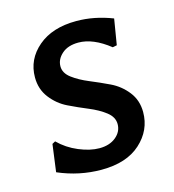

<svg xmlns="http://www.w3.org/2000/svg" viewBox="-84 -578 596 657"><g transform="rotate(-15 214.5 -250.0)"><path d="M244 -507Q308 -507 372 -482L357 -391L342 -388Q284 -434 232 -434Q195 -434 173.5 -415Q152 -396 152 -371Q152 -347 176 -329Q200 -311 234 -297Q268 -283 302.5 -266.5Q337 -250 361 -219.5Q385 -189 385 -147Q385 -83 335.5 -38Q286 7 197 7Q118 7 44 -25L57 -122L68 -128Q97 -99 136.5 -82.5Q176 -66 209 -66Q245 -66 267.5 -84.5Q290 -103 290 -130Q290 -155 266 -173.5Q242 -192 208 -206Q174 -220 140 -236.5Q106 -253 82 -284Q58 -315 58 -357Q58 -421 108.5 -464Q159 -507 244 -507Z"/></g></svg>

Font: Alegreya Sans SC Medium
Style: Regular
Weight: 500
Designer: Juan Pablo del Peral
Foundry: Huerta Tipografica
Version: Version 2.001;PS 002.001;hotconv 1.0.88;makeotf.lib2.5.64775